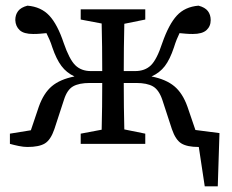

<svg xmlns="http://www.w3.org/2000/svg" viewBox="-20 -508 820 678"><path d="M15 0V-36L89 -48L117 -131Q134 -179 163 -203.5Q192 -228 243 -238Q215 -251 197 -275Q179 -299 165 -340Q160 -356 154.5 -368.5Q149 -381 144 -391Q133 -390 122 -389Q111 -388 97 -388Q64 -388 49.5 -401.5Q35 -415 34 -437Q34 -456 44 -469Q54 -482 77 -488Q125 -484 154 -453Q183 -422 205 -356Q225 -298 246 -277.5Q267 -257 301 -257H341Q341 -298 340.5 -343Q340 -388 339 -425L265 -439V-475H493V-439L419 -424Q418 -386 417.5 -340Q417 -294 417 -257H457Q492 -257 513 -277.5Q534 -298 553 -356Q576 -422 604.5 -453Q633 -484 681 -488Q704 -482 714 -469Q724 -456 724 -437Q724 -415 709 -401.5Q694 -388 661 -388Q647 -388 636 -389Q625 -390 614 -391Q609 -381 604 -368.5Q599 -356 594 -340Q580 -298 562 -274.5Q544 -251 515 -238Q566 -228 595.5 -203.5Q625 -179 642 -131L670 -49L755 -38L749 150H703L682 11H681Q641 11 620.5 -1.5Q600 -14 587 -52L553 -156Q541 -191 520 -203Q499 -215 461 -215H417Q417 -175 417.5 -131Q418 -87 419 -51L493 -36V0H265V-36L339 -50Q340 -86 340.5 -130.5Q341 -175 341 -215H297Q259 -215 238 -203Q217 -191 206 -156L172 -52Q159 -14 138.5 -1.5Q118 11 77 11Q63 11 46 7.5Q29 4 15 0Z"/></svg>

Font: Source Serif Pro
Style: Regular
Weight: 400
Designer: Frank Grießhammer
Foundry: Adobe Systems Incorporated
Version: Version 3.001;hotconv 1.0.111;makeotfexe 2.5.65597